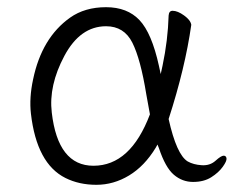

<svg xmlns="http://www.w3.org/2000/svg" viewBox="-20 -501 650 534"><path d="M512 -432Q495 -312 449 -170Q471 -71 502 -52Q518 -43 541 -41.5Q564 -40 579.5 -54Q595 -68 602 -68Q609 -68 610 -60.5Q611 -53 599.5 -37Q588 -21 567.5 -8Q547 5 517 5Q487 5 463.5 -15Q440 -35 422 -89L418 -99L413 -90Q382 -39 339 -13Q296 13 248 13Q200 13 162 -6Q82 -46 66 -185Q61 -229 72 -280Q96 -396 175 -452Q216 -481 275 -481Q334 -481 368 -445Q402 -409 422 -318L427 -295L432 -318Q447 -389 449 -458Q450 -471 460 -471Q474 -471 492 -458Q510 -445 512 -432ZM240 -40Q343 -40 397 -183Q392 -210 387 -238Q371 -337 348 -382.5Q325 -428 275 -428Q203 -428 159 -345.5Q115 -263 124 -188Q141 -40 240 -40Z"/></svg>

Font: LXGW WenKai Light
Style: Regular
Weight: 300
Designer: LXGW / Fontworks Inc.
Foundry: LXGW / Fontworks Inc.
Version: Version 1.501; October 10, 2024